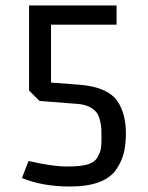

<svg xmlns="http://www.w3.org/2000/svg" viewBox="-20 -670 540 700"><path d="M439 -184Q439 -146 432 -115Q425 -84 405 -54Q363 10 235 10Q135 10 60 -21L84 -83Q171 -63 223.5 -63Q276 -63 301 -71Q326 -79 336 -97.5Q346 -116 348 -129Q350 -142 350 -165.5Q350 -189 349.5 -200.5Q349 -212 344.5 -231Q340 -250 332 -260Q310 -287 265 -291L124 -302L86 -340V-650H405V-580H166V-369L270 -361Q373 -353 409 -300Q439 -254 439 -184Z"/></svg>

Font: Strait
Style: Regular
Weight: 400
Width: 3
Designer: Eduardo Rodriguez Tunni
Foundry: Eduardo Rodriguez Tunni
Version: Version 1.001